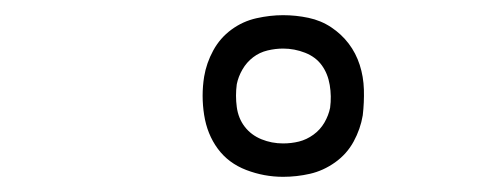

<svg xmlns="http://www.w3.org/2000/svg" viewBox="-20 -789 640 253"><path d="M353 -556Q328 -556 304.5 -565Q281 -574 267 -593Q253 -612 249 -637.5Q245 -663 249 -688Q252 -706 261 -722.5Q270 -739 285 -750Q300 -761 318 -765Q336 -769 353 -769Q370 -769 386.5 -765.5Q403 -762 416.5 -753Q430 -744 439.5 -731.5Q449 -719 454 -703.5Q459 -688 459.5 -671Q460 -654 458 -637Q455 -619 446 -602.5Q437 -586 421.5 -575Q406 -564 388.5 -560Q371 -556 353 -556ZM353 -600Q364 -600 374 -602.5Q384 -605 393 -611.5Q402 -618 407.5 -627.5Q413 -637 415 -647Q417 -662 414.5 -677Q412 -692 404 -703Q396 -714 382 -719.5Q368 -725 353 -725Q343 -725 332.5 -722.5Q322 -720 313.5 -713.5Q305 -707 299.5 -697.5Q294 -688 292 -678Q290 -663 292 -648Q294 -633 302.5 -622Q311 -611 324.5 -605.5Q338 -600 353 -600Z"/></svg>

Font: Iosevka Curly Slab XLtExObl
Style: Regular
Weight: 200
Width: 7
Italic angle: -9°
Monospace: yes
Designer: Belleve Invis
Foundry: Belleve Invis
Version: Version 11.0.0; ttfautohint (v1.8.3)